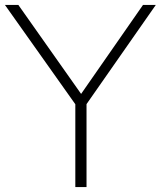

<svg xmlns="http://www.w3.org/2000/svg" viewBox="-30 -760 653 780"><path d="M276 0V-336.5L-10 -740H44.5L299.5 -378.5L551 -740H603L321.5 -337V0Z"/></svg>

Font: Encode Sans SemiExpanded SemiExpanded ExtraLight
Style: Regular
Weight: 200
Width: 6
Designer: Multiple Designers
Foundry: Impallari Type
Version: Version 3.000; ttfautohint (v1.8.3) -l 8 -r 50 -G 200 -x 14 